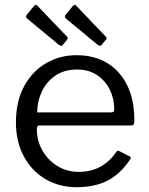

<svg xmlns="http://www.w3.org/2000/svg" viewBox="-20 -770 621 800"><path d="M133.5 -232.3Q133.5 -183.4 156.8 -142.8Q180.1 -102.1 219.5 -78Q259 -53.9 307.5 -53.9Q358.2 -53.9 396.9 -74.6Q435.7 -95.3 464.4 -136.7Q467.6 -141.4 470.4 -141.9Q473.2 -142.4 478.1 -139.9L519.8 -118.8Q529.1 -114 521.7 -105Q495.1 -65.1 462.6 -39.6Q430.1 -14.2 389.8 -2.1Q349.6 10 300.1 10Q225.9 10 168.8 -24Q111.7 -58 79 -119.1Q46.4 -180.2 46.4 -259.6Q46.4 -346.8 79.8 -409.3Q113.2 -471.9 170.6 -505.9Q227.9 -540 299 -540Q372.2 -540 426 -507.8Q479.7 -475.6 509.8 -415Q539.8 -354.4 539.8 -268.5Q539.8 -260.6 538.4 -254Q537 -247.4 525.5 -247.1H142Q137.9 -247.1 135.7 -242.8Q133.5 -238.4 133.5 -232.3ZM439 -301.6Q449.7 -301.6 452.9 -304.4Q456 -307.3 456 -315.6Q456 -359 437.4 -396.6Q418.8 -434.1 384.2 -457.2Q349.7 -480.3 300.8 -480.3Q247.4 -480.3 210.1 -454.5Q172.7 -428.6 153.9 -387.6Q135 -346.6 135 -301.8ZM122.6 -745.9Q129.2 -753.4 135.7 -746.4L259.1 -617.3Q266 -610.9 258.2 -603.2L242.6 -584.1Q239.2 -579 235.3 -579.2Q231.3 -579.3 225.1 -583.4L95.9 -690.2Q88.7 -696 88.5 -700.1Q88.2 -704.2 92.6 -709.8ZM284.3 -745.9Q291 -753.4 297.5 -746.4L420.8 -617.3Q427.7 -610.9 420 -603.2L404.4 -584.1Q401 -579 397 -579.2Q393.1 -579.3 386.9 -583.4L257.6 -690.2Q250.4 -696 250.2 -700.1Q250 -704.2 254.4 -709.8Z"/></svg>

Font: Libre Franklin Thin
Style: Regular
Weight: 100
Designer: Pablo Impallari, Rodrigo Fuenzalida, Nhung Nguyen
Foundry: Impallari Type
Version: Version 3.000